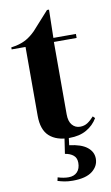

<svg xmlns="http://www.w3.org/2000/svg" viewBox="-94 -669 544 940"><g transform="rotate(-10 178.0 -198.5)"><path d="M210 15Q146 15 110.5 -17Q75 -49 75 -119V-461H6V-471L30 -475Q61 -482 83.5 -495Q106 -508 128 -530L210 -621H220L217 -481H329V-461H216V-101Q216 -66 231.5 -48Q247 -30 271 -30Q292 -30 308 -40.5Q324 -51 340 -69L350 -59Q330 -25 295 -5Q260 15 210 15ZM174 88 187 1H208L202 50Q261 57 290 80Q319 103 319 137Q319 174 287 199Q255 224 190 224Q166 224 148.5 220.5Q131 217 115 212L119 195Q148 204 172 204Q200 204 215.5 187.5Q231 171 231 142Q231 118 215.5 105Q200 92 174 88Z"/></g></svg>

Font: DeepMind Serif Display
Style: Regular
Weight: 400
Designer: Frank Grießhammer / Modifications: Colophon Foundry
Foundry: Colophon Foundry
Version: Version 5.003; ttfautohint (v1.8.2)